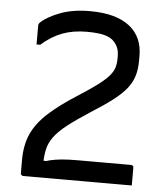

<svg xmlns="http://www.w3.org/2000/svg" viewBox="-52 -766 704 813"><g transform="rotate(5 300.0 -360.0)"><path d="M297.9 -720Q355 -720 397.4 -708.2Q439.7 -696.3 467.7 -673.9Q495.6 -651.4 509.3 -620.3Q522.9 -589.1 522.9 -551V-528.6Q522.9 -492.6 514.2 -464Q505.5 -435.4 485 -409.7Q464.4 -384.1 428.1 -356.1Q391.8 -328.2 336.1 -293.3Q278 -255.6 242.3 -227.6Q206.6 -199.6 187.9 -174.1Q169.1 -148.7 162.8 -120Q156.4 -91.2 156.4 -52.1L128.3 -71.7H197.4L141.6 -62.8Q164.6 -71.4 185.5 -76.4Q206.5 -81.3 233.7 -83.9Q260.9 -86.4 301.1 -86.4H527.3Q532.3 -86.4 535.3 -83.4Q538.3 -80.4 538.3 -75.4Q538.3 -71.8 538.3 -64.4Q538.3 -57 538.3 -47.4Q538.3 -37.9 538.3 -28.2Q538.3 -18.5 538.3 -11Q538.3 -3.6 538.3 0Q535.7 0 509.8 0Q483.9 0 443.6 0Q403.4 0 355.4 0Q307.5 0 259.3 0Q211.2 0 170.9 0Q130.7 0 105.1 0Q79.4 0 76.9 0Q73.9 0 71.4 -1.5Q68.9 -3 67.4 -5Q65.9 -7 65.9 -11V-68.2Q65.9 -131.2 87.4 -178.6Q108.9 -226 156.4 -269.3Q203.9 -312.6 282.3 -362.3Q332.1 -394 361.6 -416.7Q391.2 -439.4 406.4 -457.4Q421.6 -475.4 426.5 -492.8Q431.4 -510.2 431.4 -530.4V-539.3Q431.4 -559.5 425.7 -574.6Q420 -589.6 408.4 -601.7Q395.2 -616.7 367.5 -624.3Q339.8 -631.8 291.3 -631.8Q234.6 -631.8 188.6 -614.7Q142.6 -597.5 99.8 -559.7H84.5Q84.5 -563.9 84.5 -571.9Q84.5 -579.9 84.5 -590.2Q84.5 -600.6 84.5 -610.4Q84.5 -620.2 84.5 -627.6Q84.5 -635.1 84.5 -638.1Q84.5 -643.8 86 -647.1Q87.5 -650.4 91.3 -654.1Q118.9 -679.8 172.1 -699.9Q225.3 -720 297.9 -720Z"/></g></svg>

Font: Recursive Sans Linear Light
Style: Regular
Weight: 300
Version: Version 1.085